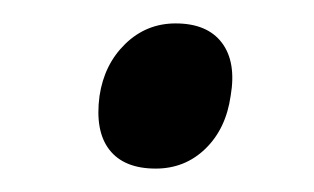

<svg xmlns="http://www.w3.org/2000/svg" viewBox="-20 -134 268 164"><path d="M113 10Q86 10 73.5 -6Q61 -22 65 -52Q69 -79 87 -96.5Q105 -114 130 -114Q157 -114 169.5 -97.5Q182 -81 177 -52Q173 -24 155.5 -7Q138 10 113 10Z"/></svg>

Font: Lexend Light
Style: Italic
Weight: 300
Italic angle: -8.13011°
Designer: Bonnie Shaver-Troup, Thomas Jockin
Foundry: Lexend
Version: Version 1.007